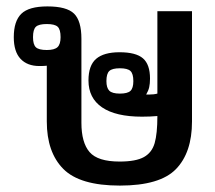

<svg xmlns="http://www.w3.org/2000/svg" viewBox="-20 -564 672 599"><path d="M126 -185V-359Q117 -358 103 -358Q65 -358 44 -380.5Q23 -403 23 -448Q23 -498 46.5 -521Q70 -544 128 -544Q188 -544 211 -521.5Q234 -499 234 -443V-181Q234 -119 259.5 -89.5Q285 -60 353 -60Q404 -60 429 -74Q454 -88 462.5 -117.5Q471 -147 471 -202Q449 -200 423 -200Q341 -200 298.5 -229Q256 -258 256 -313Q256 -360 280 -380.5Q304 -401 353 -401Q404 -401 426 -382Q448 -363 448 -319Q448 -303 445.5 -292Q443 -281 436 -269H444Q460 -269 471 -272V-529H579V-185Q579 -88 529 -36.5Q479 15 354 15Q229 15 177.5 -37Q126 -89 126 -185ZM169 -448Q169 -472 160 -480.5Q151 -489 126 -489Q101 -489 92 -480.5Q83 -472 83 -448Q83 -425 92 -416.5Q101 -408 126 -408Q150 -408 159.5 -417Q169 -426 169 -448ZM396 -311Q396 -334 387 -342.5Q378 -351 354 -351Q330 -351 321 -342.5Q312 -334 312 -311Q312 -290 321 -281Q330 -272 354 -272Q378 -272 387 -280.5Q396 -289 396 -311Z"/></svg>

Font: Pridi
Style: Regular
Weight: 400
Designer: Katatrad Team
Foundry: CadsonDemak
Version: Version 1.001